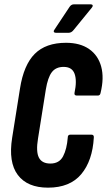

<svg xmlns="http://www.w3.org/2000/svg" viewBox="-20 -858 492 884"><path d="M201 6Q106 6 62 -52.5Q18 -111 36 -224L72 -450Q89 -559 140 -610Q191 -661 284 -661Q349 -661 390.5 -632Q432 -603 446 -551Q460 -499 443 -430Q441 -418 430 -418H334Q321 -418 323 -430Q335 -486 323.5 -518Q312 -550 273 -550Q237 -550 218.5 -525.5Q200 -501 191 -446L155 -220Q145 -160 159 -132.5Q173 -105 212 -105Q253 -105 270.5 -138.5Q288 -172 292 -225Q292 -238 304 -238H401Q413 -238 412 -225Q406 -118 354 -56Q302 6 201 6ZM237 -707Q230 -707 228 -711.5Q226 -716 231 -722L300 -826Q308 -838 320 -838H398Q405 -838 406.5 -833.5Q408 -829 403 -823L319 -720Q309 -707 296 -707Z"/></svg>

Font: Sofia Sans Extra Condensed ExtraBold
Style: Italic
Weight: 800
Italic angle: -9°
Designer: Botio Nikoltchev, Ani Petrova
Foundry: lettersoup
Version: Version 4.101; ttfautohint (v1.8.4.7-5d5b)